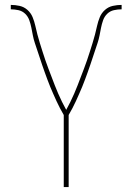

<svg xmlns="http://www.w3.org/2000/svg" viewBox="-20 -763 540 783"><path d="M240 0V-294Q232 -308 224.5 -322Q217 -336 210.5 -350.5Q204 -365 197.5 -379.5Q191 -394 185 -408.5Q179 -423 173.5 -438Q168 -453 162.5 -468Q157 -483 152 -498Q147 -513 142 -528Q137 -543 132 -558Q127 -573 122 -588Q117 -603 114 -618.5Q111 -634 108 -649.5Q105 -665 99.5 -680.5Q94 -696 82.5 -707Q71 -718 55.5 -721.5Q40 -725 24 -725V-743Q42 -743 60 -739Q78 -735 92 -722.5Q106 -710 113 -693Q120 -676 124 -658Q128 -640 132.5 -622.5Q137 -605 142.5 -587.5Q148 -570 153.5 -552.5Q159 -535 165 -517.5Q171 -500 177.5 -483Q184 -466 190.5 -449Q197 -432 203.5 -415Q210 -398 217.5 -381Q225 -364 233 -347.5Q241 -331 250 -315Q259 -331 267 -347.5Q275 -364 282.5 -381Q290 -398 296.5 -415Q303 -432 309.5 -449Q316 -466 322.5 -483Q329 -500 335 -517.5Q341 -535 346.5 -552.5Q352 -570 357.5 -587.5Q363 -605 367.5 -622.5Q372 -640 376 -658Q380 -676 387 -693Q394 -710 408 -722.5Q422 -735 440 -739Q458 -743 476 -743V-725Q460 -725 444.5 -721.5Q429 -718 417.5 -707Q406 -696 400.5 -680.5Q395 -665 392 -649.5Q389 -634 386 -618.5Q383 -603 378 -588Q373 -573 368 -558Q363 -543 358 -528Q353 -513 348 -498Q343 -483 337.5 -468Q332 -453 326.5 -438Q321 -423 315 -408.5Q309 -394 302.5 -379.5Q296 -365 289.5 -350.5Q283 -336 275.5 -322Q268 -308 260 -294V0Z"/></svg>

Font: Iosevka SS18 Thin
Style: Regular
Weight: 100
Monospace: yes
Designer: Belleve Invis
Foundry: Belleve Invis
Version: Version 25.1.1; ttfautohint (v1.8.4)